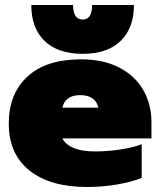

<svg xmlns="http://www.w3.org/2000/svg" viewBox="-20 -732 640 767"><path d="M105 -712H272Q272 -654 310 -654Q348 -654 348 -712H515Q515 -620 462 -568.5Q409 -517 310 -517Q211 -517 158 -568.5Q105 -620 105 -712ZM15 -238Q15 -357 89.5 -426Q164 -495 304 -495Q393 -495 456.5 -462Q520 -429 552.5 -372Q585 -315 585 -244V-179H229Q258 -127 360 -127Q407 -127 458.5 -134.5Q510 -142 546 -156V-21Q506 -5 447.5 5Q389 15 328 15Q180 15 97.5 -51Q15 -117 15 -238ZM373 -302Q361 -352 300 -352Q241 -352 229 -302Z"/></svg>

Font: Prompt Black
Style: Regular
Weight: 900
Designer: Katatrad Team
Foundry: CadsonDemak
Version: Version 1.000